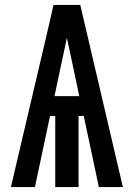

<svg xmlns="http://www.w3.org/2000/svg" viewBox="-20 -755 540 775"><path d="M24 0 168 -613 196 -735H304L476 0H379L318 -287H297V0H203V-287H182L121 0ZM300 -367 274 -490Q268 -518 262 -546Q256 -574 250 -602Q244 -574 238 -546Q232 -518 226 -490L200 -367Z"/></svg>

Font: Iosevka Algr
Style: Bold
Weight: 700
Monospace: yes
Designer: Belleve Invis
Foundry: Belleve Invis
Version: Version 26.0.2; ttfautohint (v1.8.3)